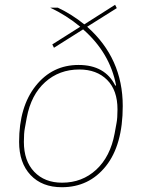

<svg xmlns="http://www.w3.org/2000/svg" viewBox="-20 -772 600 804"><path d="M469 -738 345 -660Q494 -528 494 -328Q494 -165 423.5 -76.5Q353 12 239 12Q156 12 108 -39Q60 -90 60 -178Q60 -325 129.5 -412.5Q199 -500 309 -500Q420 -500 463 -413L466 -415Q440 -551 328 -649L206 -572L199 -586L316 -660Q258 -708 190 -740H222Q281 -712 333 -670L462 -752ZM240 -7Q324 -7 383 -61.5Q442 -116 460 -213L468 -257Q472 -277 472 -314Q472 -394 428.5 -437.5Q385 -481 312 -481Q228 -481 169 -428Q110 -375 92 -279L84 -235Q80 -215 80 -178Q80 -98 123.5 -52.5Q167 -7 240 -7Z"/></svg>

Font: IBM Plex Sans Thin
Style: Italic
Weight: 100
Italic angle: -11.31°
Designer: Mike Abbink, Paul van der Laan, Pieter van Rosmalen
Foundry: Bold Monday
Version: Version 3.0